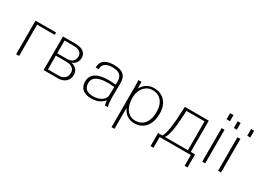

<svg xmlns="http://www.w3.org/2000/svg" viewBox="-40 -1499 3328 2477"><g transform="rotate(30 1623.5 -261.0)"><path d="M94 -465V0H138V-465H400V-500H94Z M699 -240C781 -240 827 -206 827 -143C827 -76 782 -35 705 -35H547V-240ZM683 -465C760 -465 805 -434 805 -378C805 -313 765 -275 693 -275H547V-465ZM719 0C811 0 873 -57 873 -139C873 -204 833 -249 767 -262V-264C815 -275 851 -324 851 -382C851 -458 789 -500 693 -500H503V0Z M1400 -148C1400 -76 1321 -25 1221 -25C1131 -25 1085 -65 1085 -143C1085 -231 1161 -272 1307 -272C1334 -272 1368 -269 1402 -266ZM1040 -140C1040 -47 1099 11 1214 11C1300 11 1359 -16 1405 -71C1407 -46 1410 -24 1417 0H1460C1450 -29 1443 -93 1444 -182L1447 -341C1449 -461 1390 -512 1258 -512C1131 -512 1068 -462 1068 -365H1113C1113 -439 1160 -476 1257 -476C1359 -476 1404 -436 1403 -349L1402 -302C1374 -305 1331 -308 1299 -308C1125 -308 1040 -249 1040 -140Z M1674 -262C1674 -407 1765 -480 1849 -480C1959 -480 2036 -405 2036 -260C2036 -105 1960 -25 1852 -25C1744 -25 1674 -117 1674 -262ZM1674 -112C1708 -34 1774 11 1858 11C1989 11 2082 -87 2082 -260C2082 -423 1987 -512 1855 -512C1777 -512 1707 -470 1674 -398V-421C1673 -437 1673 -487 1673 -500H1627C1629 -474 1630 -447 1630 -421V200H1674Z M2288 -35C2325 -69 2350 -207 2359 -396L2362 -465H2632V-35ZM2188 160H2232V0H2696V160H2739V-35H2675V-500H2318L2315 -429C2308 -251 2289 -74 2249 -35H2188Z M2910 0V-500H2866V0ZM2865 -630H2915V-722H2865Z M3146 0V-500H3102V0ZM3002 -580H3046V-680H3002ZM3202 -580H3247V-680H3202Z"/></g></svg>

Font: Perun ExtraLight
Style: Regular
Weight: 200
Foundry: Copyright (c) Stefan Peev, Context Ltd, 2016
Version: Version 1.089